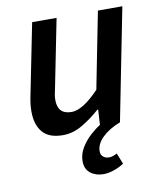

<svg xmlns="http://www.w3.org/2000/svg" viewBox="-80 -555 697 828"><g transform="rotate(-10 268.5 -141.5)"><path d="M307 208Q273 208 250 190Q227 172 227 138Q227 107 243.5 79.5Q260 52 283.5 30.5Q307 9 328 -4L332 -70H328Q291 -37 249.5 -12.5Q208 12 164 12Q103 12 75 -21Q47 -54 47 -112Q47 -129 49 -145.5Q51 -162 55 -181L117 -491H224L165 -195Q161 -178 159 -166Q157 -154 157 -143Q157 -80 218 -80Q267 -80 339 -156L405 -491H512L415 0Q366 19 336.5 47.5Q307 76 307 108Q307 124 317.5 132.5Q328 141 343 141Q359 141 378 130L397 178Q378 191 353 199.5Q328 208 307 208Z"/></g></svg>

Font: Source Sans Pro SemiBold
Style: Italic
Weight: 600
Italic angle: -11°
Designer: Paul D. Hunt
Foundry: Adobe Systems Incorporated
Version: Version 1.095;hotconv 1.0.109;makeotfexe 2.5.65596